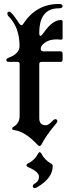

<svg xmlns="http://www.w3.org/2000/svg" viewBox="-20 -727 356 969"><path d="M11.7 0ZM121.6 97.7Q155.3 81.5 171.9 48.8Q175.8 41 180.2 41Q184.6 41 189 48.3Q206.1 81.5 237.8 98.6Q246.1 103 246.1 111.3Q246.1 171.4 168 217.8Q160.2 222.2 155.3 222.2Q145.5 222.2 145.5 211.9Q145.5 205.1 156.7 198.7Q176.8 187 176.8 164.6Q176.8 140.1 121.6 116.2Q113.8 112.8 113.8 106.9Q113.8 101.1 121.6 97.7ZM24.4 -436Q78.6 -456.1 78.6 -495.1Q78.6 -589.4 22.5 -645.5Q17.1 -650.9 17.1 -658.7Q17.1 -668 27.3 -668Q38.6 -668 77.6 -607.9Q83 -599.6 88.1 -599.6Q93.3 -599.6 97.7 -606.9Q162.6 -707 277.3 -707Q295.9 -707 295.9 -696Q295.9 -685.1 277.3 -685.1Q178.2 -685.1 178.2 -561Q178.2 -545.9 183.8 -545.9Q189.5 -545.9 200.2 -561.5Q244.6 -626 287.1 -626Q295.9 -626 295.9 -617.7V-534.2Q295.9 -526.9 289.1 -526.9Q282.2 -526.9 276.9 -527.6Q271.5 -528.3 264.6 -528.3Q228 -528.3 204.6 -510.3Q185.5 -495.6 185.5 -481.7Q185.5 -467.8 198.2 -467.8H285.2Q295.9 -467.8 295.9 -457V-425.3Q295.9 -414.6 285.2 -414.6H189Q178.2 -414.6 178.2 -403.8V-129.9Q178.2 -94.7 211.9 -94.7Q224.6 -94.7 247.1 -118.7Q253.4 -125.5 258.3 -125.5Q269.5 -125.5 269.5 -115.2Q269.5 -110.8 263.7 -104Q212.9 -44.4 189 2.9Q185.5 9.8 180.2 9.8Q174.8 9.8 168.5 2.9Q106 -64 49.8 -70.8Q41.5 -71.8 41.5 -77.6Q41.5 -83.5 46.9 -86.4Q79.1 -104 79.1 -142.6V-403.8Q79.1 -414.6 69.3 -414.6H27.3Q11.7 -414.6 11.7 -423.1Q11.7 -431.6 24.4 -436Z"/></svg>

Font: UnifrakturMaguntia
Style: Book
Weight: 400
Designer: j. 'mach' wust, Gerrit Ansmann, Georg Duffner, based on a font by Peter Wiegel, original typeface by Carl Albert Fahrenw
Version: Version 2017-03-19